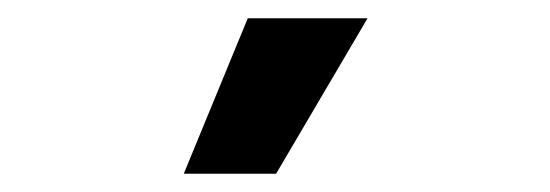

<svg xmlns="http://www.w3.org/2000/svg" viewBox="-20 -762 602 210"><path d="M251 -742H382L282 -572H181Z"/></svg>

Font: Elaine Sans SemiBold
Style: Regular
Weight: 600
Designer: Wei Huang
Foundry: Wei Huang
Version: Version 2.001;December 24, 2019;FontCreator 12.0.0.2547 64-b